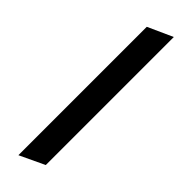

<svg xmlns="http://www.w3.org/2000/svg" viewBox="-311 -719 912 912"><g transform="rotate(45 145.5 -262.5)"><path d="M83 197V-665.5L208 -722V138Z"/></g></svg>

Font: Overpass
Style: Bold
Weight: 700
Designer: Delve Withrington, Dave Bailey, Thomas Jockin
Foundry: Delve Fonts LLC
Version: Version 4.000; ttfautohint (v1.8.3)